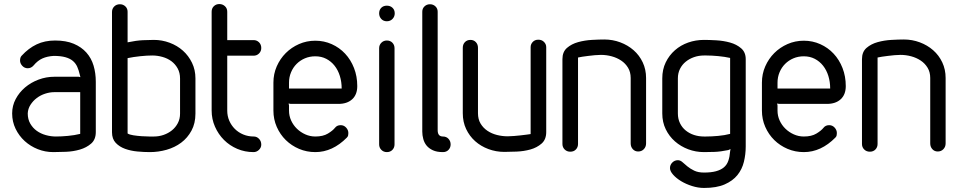

<svg xmlns="http://www.w3.org/2000/svg" viewBox="-20 -751 4729 948"><path d="M369 -372 377 -370Q376 -372 375.5 -376Q375 -380 374 -382Q369 -404 361.5 -421Q354 -438 340 -450Q326 -462 303 -468.5Q280 -475 245 -475Q213 -473 189.5 -462.5Q166 -452 146 -428Q134 -414 117 -414Q101 -414 90 -426Q79 -438 79 -452Q79 -468 87 -476Q121 -513 161 -532Q201 -551 252 -551Q306 -551 344 -535Q382 -519 406.5 -491.5Q431 -464 442 -427Q453 -390 453 -347V-99Q453 -62 430 -42Q407 -22 374.5 -12.5Q342 -3 306 -1.5Q270 0 243 0Q203 0 166.5 -14.5Q130 -29 102 -54.5Q74 -80 57 -115Q40 -150 40 -191Q40 -229 57.5 -262Q75 -295 104 -319.5Q133 -344 170.5 -358Q208 -372 248 -372ZM376 -296H248Q226 -296 203 -288.5Q180 -281 161.5 -267Q143 -253 130.5 -233.5Q118 -214 117 -191Q117 -162 129.5 -140.5Q142 -119 161.5 -105Q181 -91 206 -84Q231 -77 256 -77Q282 -77 315 -80Q348 -83 376 -90Z M945 -190Q945 -142 925.5 -106Q906 -70 874.5 -46.5Q843 -23 802.5 -11.5Q762 0 720 0Q691 0 658.5 -3Q626 -6 598 -16Q570 -26 551.5 -45.5Q533 -65 533 -98V-692Q533 -708 544 -719Q555 -730 572 -730Q588 -730 599 -719.5Q610 -709 610 -693V-542Q653 -551 685 -552.5Q717 -554 740 -554Q780 -554 817.5 -540Q855 -526 883 -501Q911 -476 928 -441Q945 -406 945 -364ZM869 -363Q869 -392 857 -413.5Q845 -435 826 -449Q807 -463 782 -470Q757 -477 732 -477Q706 -477 672.5 -473.5Q639 -470 610 -464V-92Q619 -86 638.5 -83Q658 -80 679 -78.5Q700 -77 717.5 -77Q735 -77 740 -77Q765 -77 788 -85Q811 -93 829 -107.5Q847 -122 858 -143Q869 -164 869 -190Z M1025 -693Q1025 -710 1036 -720.5Q1047 -731 1063 -731Q1079 -731 1090.5 -720.5Q1102 -710 1102 -693V-553H1232Q1248 -553 1259 -542Q1270 -531 1270 -514Q1270 -498 1259 -487Q1248 -476 1232 -476H1102V-205Q1102 -178 1112 -155Q1122 -132 1139.5 -114.5Q1157 -97 1181 -87Q1205 -77 1233 -77Q1248 -77 1259 -65.5Q1270 -54 1270 -37Q1270 -22 1258.5 -11Q1247 0 1232 0Q1189 0 1151.5 -16Q1114 -32 1086 -60Q1058 -88 1041.5 -125.5Q1025 -163 1025 -205Z M1407 -314H1667Q1667 -347 1658 -376Q1649 -405 1632 -426.5Q1615 -448 1591 -460.5Q1567 -473 1537 -473Q1509 -473 1485.5 -463Q1462 -453 1444.5 -435.5Q1427 -418 1417 -394Q1407 -370 1407 -343ZM1634 -120Q1644 -133 1662 -133Q1678 -133 1689 -121Q1700 -109 1700 -94Q1700 -89 1699 -83Q1698 -77 1693 -72Q1622 0 1537 0Q1494 0 1456.5 -16Q1419 -32 1391 -59.5Q1363 -87 1346.5 -124.5Q1330 -162 1330 -205V-343Q1330 -386 1346.5 -423.5Q1363 -461 1391 -489Q1419 -517 1456.5 -533.5Q1494 -550 1537 -550Q1580 -550 1618 -533Q1656 -516 1684 -486Q1712 -456 1728 -415Q1744 -374 1744 -326Q1744 -284 1719 -261Q1694 -238 1651 -238H1415L1405 -240L1407 -230V-205Q1407 -179 1417.5 -156Q1428 -133 1446 -115.5Q1464 -98 1487.5 -87.5Q1511 -77 1537 -77Q1575 -77 1599 -91.5Q1623 -106 1634 -120Z M1890 -646Q1873 -646 1862.5 -657.5Q1852 -669 1852 -685Q1852 -702 1862.5 -712.5Q1873 -723 1890 -723Q1907 -723 1918 -712.5Q1929 -702 1929 -685Q1929 -669 1918 -657.5Q1907 -646 1890 -646ZM1852 -513Q1852 -529 1863 -540Q1874 -551 1890 -551Q1907 -551 1917.5 -540Q1928 -529 1928 -513V-38Q1928 -22 1917.5 -11Q1907 0 1890 0Q1874 0 1863 -11Q1852 -22 1852 -38Z M2167 -77Q2184 -77 2194.5 -65.5Q2205 -54 2205 -38Q2205 -22 2194.5 -11Q2184 0 2167 0Q2137 0 2117.5 -9Q2098 -18 2086.5 -32Q2075 -46 2070 -64.5Q2065 -83 2065 -101V-693Q2065 -709 2076 -719.5Q2087 -730 2103 -730Q2119 -730 2130 -719.5Q2141 -709 2141 -693V-108Q2141 -77 2167 -77Z M2600 -518Q2600 -533 2610.5 -544Q2621 -555 2638 -555Q2655 -555 2666 -544Q2677 -533 2677 -518V-99Q2677 -62 2654 -42Q2631 -22 2599 -13Q2567 -4 2531 -2.5Q2495 -1 2470 -1Q2429 -1 2391.5 -15Q2354 -29 2326 -54Q2298 -79 2281.5 -114Q2265 -149 2265 -192V-515Q2265 -532 2275.5 -543Q2286 -554 2303 -554Q2319 -554 2329.5 -543Q2340 -532 2340 -515V-192Q2340 -162 2353 -140.5Q2366 -119 2387 -105Q2408 -91 2434 -84.5Q2460 -78 2487 -78Q2502 -78 2518 -79.5Q2534 -81 2549.5 -82.5Q2565 -84 2578.5 -86Q2592 -88 2600 -89Z M2834 -40Q2834 -24 2823.5 -13Q2813 -2 2796 -2Q2779 -2 2768 -13Q2757 -24 2757 -40V-459Q2757 -495 2779.5 -514.5Q2802 -534 2834.5 -543Q2867 -552 2902.5 -554Q2938 -556 2964 -556Q3005 -556 3042.5 -542Q3080 -528 3108.5 -503Q3137 -478 3153.5 -443Q3170 -408 3170 -366V-43Q3170 -26 3159 -14.5Q3148 -3 3131 -3Q3115 -3 3104.5 -14.5Q3094 -26 3094 -43V-366Q3094 -395 3081 -416.5Q3068 -438 3047 -452Q3026 -466 3000 -473Q2974 -480 2947 -480Q2933 -480 2917 -478.5Q2901 -477 2885 -475Q2869 -473 2855.5 -471Q2842 -469 2834 -467Z M3585 -465Q3558 -471 3526 -474Q3494 -477 3468 -477H3456Q3430 -477 3407 -469Q3384 -461 3366 -446.5Q3348 -432 3337.5 -411Q3327 -390 3327 -364V-191Q3327 -164 3337.5 -142.5Q3348 -121 3366 -106.5Q3384 -92 3407 -84.5Q3430 -77 3456 -77H3466Q3493 -77 3526 -80Q3559 -83 3585 -90ZM3662 -28Q3662 11 3653 48Q3644 85 3621 113.5Q3598 142 3558 159.5Q3518 177 3456 177Q3427 177 3397 167.5Q3367 158 3343 143.5Q3319 129 3303.5 111.5Q3288 94 3288 79Q3288 63 3299.5 51.5Q3311 40 3327 40Q3339 40 3349.5 49.5Q3360 59 3374 70.5Q3388 82 3407.5 91.5Q3427 101 3456 101Q3491 101 3515 94.5Q3539 88 3554 75.5Q3569 63 3576 43Q3583 23 3585 -4L3587 -15Q3585 -14 3581.5 -12.5Q3578 -11 3576 -10Q3537 -2 3507.5 -1Q3478 0 3456 0Q3415 0 3378 -14Q3341 -28 3312.5 -53Q3284 -78 3267 -113Q3250 -148 3250 -191V-364Q3250 -408 3267 -443Q3284 -478 3312.5 -503Q3341 -528 3378 -541Q3415 -554 3456 -554Q3481 -554 3516.5 -552Q3552 -550 3584.5 -541Q3617 -532 3639.5 -512.5Q3662 -493 3662 -459Z M3819 -314H4079Q4079 -347 4070 -376Q4061 -405 4044 -426.5Q4027 -448 4003 -460.5Q3979 -473 3949 -473Q3921 -473 3897.5 -463Q3874 -453 3856.5 -435.5Q3839 -418 3829 -394Q3819 -370 3819 -343ZM4046 -120Q4056 -133 4074 -133Q4090 -133 4101 -121Q4112 -109 4112 -94Q4112 -89 4111 -83Q4110 -77 4105 -72Q4034 0 3949 0Q3906 0 3868.5 -16Q3831 -32 3803 -59.5Q3775 -87 3758.5 -124.5Q3742 -162 3742 -205V-343Q3742 -386 3758.5 -423.5Q3775 -461 3803 -489Q3831 -517 3868.5 -533.5Q3906 -550 3949 -550Q3992 -550 4030 -533Q4068 -516 4096 -486Q4124 -456 4140 -415Q4156 -374 4156 -326Q4156 -284 4131 -261Q4106 -238 4063 -238H3827L3817 -240L3819 -230V-205Q3819 -179 3829.5 -156Q3840 -133 3858 -115.5Q3876 -98 3899.5 -87.5Q3923 -77 3949 -77Q3987 -77 4011 -91.5Q4035 -106 4046 -120Z M4313 -40Q4313 -24 4302.5 -13Q4292 -2 4275 -2Q4258 -2 4247 -13Q4236 -24 4236 -40V-459Q4236 -495 4258.5 -514.5Q4281 -534 4313.5 -543Q4346 -552 4381.5 -554Q4417 -556 4443 -556Q4484 -556 4521.5 -542Q4559 -528 4587.5 -503Q4616 -478 4632.5 -443Q4649 -408 4649 -366V-43Q4649 -26 4638 -14.5Q4627 -3 4610 -3Q4594 -3 4583.5 -14.5Q4573 -26 4573 -43V-366Q4573 -395 4560 -416.5Q4547 -438 4526 -452Q4505 -466 4479 -473Q4453 -480 4426 -480Q4412 -480 4396 -478.5Q4380 -477 4364 -475Q4348 -473 4334.5 -471Q4321 -469 4313 -467Z"/></svg>

Font: VDS Compensated
Style: Light
Weight: 300
Designer: artmaker
Foundry: artmaker
Version: Version 1.000 2012 initial release